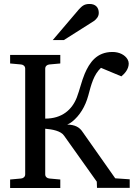

<svg xmlns="http://www.w3.org/2000/svg" viewBox="-20 -947 679 968"><path d="M469 0H634V-43L561 -48L397 -281C381 -306 358 -318 319 -319C327 -322 335 -327 343 -333C382 -364 410 -410 425 -465C440 -521 452 -570 489 -605L592 -562C610 -577 629 -599 629 -627C629 -634 627 -641 623 -648C610 -670 582 -685 547 -685C467 -685 431 -631 407 -575C391 -537 382 -494 367 -455C343 -394 293 -349 208 -349V-601C208 -613 217 -621 229 -622L284 -627V-670H31V-627L86 -622C98 -621 107 -613 107 -601V-68C107 -56 98 -48 86 -47L31 -42V1H284V-42L229 -47C217 -48 208 -56 208 -68V-298C244 -295 287 -287 303 -263L468 -31ZM431 -927C402 -927 392 -914 378 -900L246 -745H302L455 -842C466 -851 478 -863 478 -882C478 -910 461 -927 432 -927Z"/></svg>

Font: Veleka
Style: Regular
Weight: 400
Designer: Stefan Peev, Context Ltd, 2016; SIL International, 1997-2014.
Foundry: Stefan Peev, Context Ltd, 2016
Version: Version 1.000